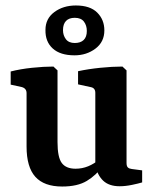

<svg xmlns="http://www.w3.org/2000/svg" viewBox="-20 -673 560 701"><path d="M357 -68Q331 -33 297 -12.5Q263 8 207 8Q141 8 109 -27.5Q77 -63 77 -138V-333Q77 -350 60 -355L19 -364V-412Q54 -421 97 -425.5Q140 -430 175 -430L190 -416V-154Q190 -99 205.5 -78Q221 -57 256 -57Q280 -57 302 -66Q324 -75 344 -92ZM499 -7Q486 -3 462 2Q438 7 417 7Q378 7 356.5 -13.5Q335 -34 328 -71V-334Q328 -352 311 -355L265 -365V-413Q302 -421 346 -425.5Q390 -430 427 -430L442 -416V-78Q442 -66 447 -61.5Q452 -57 461 -56L499 -51ZM252 -471Q200 -471 172.5 -496Q145 -521 146 -564Q146 -605 178.5 -629Q211 -653 257 -653Q309 -653 335 -627Q361 -601 361 -562Q361 -520 328.5 -495.5Q296 -471 252 -471ZM253 -516Q274 -516 285.5 -527Q297 -538 297 -560Q297 -580 286.5 -594Q276 -608 253 -608Q232 -608 221 -596.5Q210 -585 210 -563Q210 -544 220.5 -530Q231 -516 253 -516Z"/></svg>

Font: Yrsa SemiBold
Style: Regular
Weight: 600
Version: Version 2.004